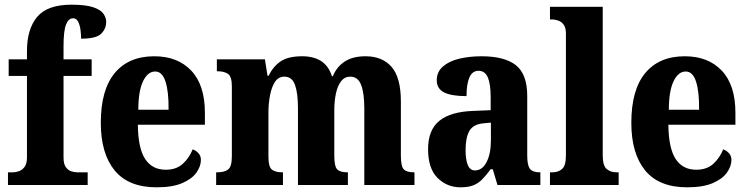

<svg xmlns="http://www.w3.org/2000/svg" viewBox="-20 -789 3191 819"><path d="M14 0V-54H37Q46 -54 60 -58.5Q74 -63 84.5 -76.5Q95 -90 95 -118V-465H17V-536H95V-571Q95 -665 138.5 -717Q182 -769 285 -769Q346 -769 378 -758Q410 -747 421.5 -730Q433 -713 433 -696Q433 -667 412 -645.5Q391 -624 326 -624Q326 -640 323.5 -660.5Q321 -681 313.5 -696Q306 -711 292 -711Q272 -711 261.5 -684Q251 -657 251 -591V-536H371V-465H251V-118Q251 -90 260.5 -76.5Q270 -63 283.5 -58.5Q297 -54 309 -54H354V0Z M648 10Q528 10 469 -62Q410 -134 410 -265Q410 -406 469.5 -477.5Q529 -549 638 -549Q738 -549 796 -487.5Q854 -426 854 -308V-257H568Q569 -157 599 -111Q629 -65 687 -65Q732 -65 759.5 -90Q787 -115 802 -152Q816 -147 826.5 -135.5Q837 -124 837 -107Q837 -80 818 -53Q799 -26 757.5 -8Q716 10 648 10ZM699 -321Q700 -398 686 -441Q672 -484 642 -484Q610 -484 590 -442Q570 -400 570 -321Z M902 0V-54H907Q937 -54 953 -66Q969 -78 969 -123V-420Q969 -462 953 -473.5Q937 -485 908 -485H905V-536H1110L1121 -466H1126Q1144 -504 1176 -526.5Q1208 -549 1269 -549Q1317 -549 1349 -529Q1381 -509 1396 -464H1400Q1416 -504 1450.5 -526.5Q1485 -549 1539 -549Q1611 -549 1650.5 -503.5Q1690 -458 1690 -356V-125Q1690 -79 1702.5 -66.5Q1715 -54 1745 -54H1748V0H1534V-327Q1534 -391 1520.5 -426.5Q1507 -462 1474 -462Q1450 -462 1435 -442.5Q1420 -423 1413 -390.5Q1406 -358 1406 -320V-125Q1406 -79 1418.5 -66.5Q1431 -54 1461 -54H1464V0H1251V-327Q1251 -391 1238.5 -426.5Q1226 -462 1193 -462Q1168 -462 1153.5 -440.5Q1139 -419 1132 -383.5Q1125 -348 1125 -308V-120Q1125 -77 1140 -65.5Q1155 -54 1184 -54H1187V0Z M1944 10Q1887 10 1846.5 -30Q1806 -70 1806 -153Q1806 -235 1854.5 -274Q1903 -313 2001 -316L2073 -319V-374Q2073 -430 2061 -458.5Q2049 -487 2021 -487Q1995 -487 1982.5 -459Q1970 -431 1970 -379Q1905 -379 1874 -395Q1843 -411 1843 -447Q1843 -482 1869 -505Q1895 -528 1938.5 -538.5Q1982 -549 2034 -549Q2132 -549 2180.5 -511Q2229 -473 2229 -379V-125Q2229 -84 2240.5 -69Q2252 -54 2282 -54H2285V0H2102L2082 -67H2073Q2053 -40 2036 -23Q2019 -6 1997.5 2Q1976 10 1944 10ZM2006 -62Q2037 -62 2055.5 -97.5Q2074 -133 2074 -191V-266L2042 -263Q1999 -259 1982.5 -231Q1966 -203 1966 -149Q1966 -108 1975.5 -85Q1985 -62 2006 -62Z M2326 0V-54H2337Q2362 -54 2378 -68.5Q2394 -83 2394 -126V-646Q2394 -672 2383.5 -685Q2373 -698 2359 -702Q2345 -706 2337 -706H2326V-760H2551V-126Q2551 -83 2567.5 -68.5Q2584 -54 2609 -54H2619V0Z M2911 10Q2791 10 2732 -62Q2673 -134 2673 -265Q2673 -406 2732.5 -477.5Q2792 -549 2901 -549Q3001 -549 3059 -487.5Q3117 -426 3117 -308V-257H2831Q2832 -157 2862 -111Q2892 -65 2950 -65Q2995 -65 3022.5 -90Q3050 -115 3065 -152Q3079 -147 3089.5 -135.5Q3100 -124 3100 -107Q3100 -80 3081 -53Q3062 -26 3020.5 -8Q2979 10 2911 10ZM2962 -321Q2963 -398 2949 -441Q2935 -484 2905 -484Q2873 -484 2853 -442Q2833 -400 2833 -321Z"/></svg>

Font: Noto Serif Georgian Condensed ExtraBold
Style: Regular
Weight: 800
Width: 3
Designer: Monotype Design Team, Akaki Razmadze
Foundry: Google LLC
Version: Version 2.003; ttfautohint (v1.8.4.7-5d5b)